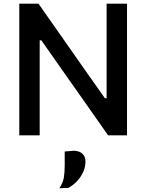

<svg xmlns="http://www.w3.org/2000/svg" viewBox="-20 -733 792 1040"><path d="M84.5 0Q84.5 -59 84.5 -113.5Q84.5 -168 84.5 -234.5V-474.5Q84.5 -542.5 84.5 -598Q84.5 -653.5 84.5 -713H188.5Q247.5 -629 301.2 -552.5Q355 -476 407.5 -400.5L548 -201H557.5V-474.5Q557.5 -542.5 557.5 -598Q557.5 -653.5 557.5 -713H668Q668 -653.5 668 -598Q668 -542.5 668 -474.5V-234.5Q668 -168 668 -113.5Q668 -59 668 0H565.5Q517 -69.5 463.2 -145.8Q409.5 -222 345.5 -313L204 -514.5H195V-234.5Q195 -168 195 -113.5Q195 -59 195 0ZM301.5 286.5Q321 257.5 325.8 229Q330.5 200.5 330.5 161.5Q330.5 143 330.5 124.5Q330.5 106 330.5 87.5L381 83.5Q412 85 427.5 100.8Q443 116.5 443 141.5Q443 169.5 431.5 196.5Q420 223.5 399.2 246.2Q378.5 269 350 285Z"/></svg>

Font: Commissioner Thin Medium
Style: Regular
Weight: 500
Version: Version 1.000